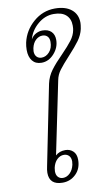

<svg xmlns="http://www.w3.org/2000/svg" viewBox="-98 -936 579 995"><g transform="rotate(-10 191.5 -438.0)"><path d="M79 -54Q79 -68 84 -90L168 -508Q176 -545 199 -576Q222 -607 261 -646Q296 -682 315 -707Q334 -732 339 -759Q341 -767 341 -783Q341 -818 319 -838.5Q297 -859 254 -859Q208 -859 170 -826.5Q132 -794 120 -749Q131 -768 148 -776.5Q165 -785 181 -785Q211 -785 227.5 -769Q244 -753 244 -725Q244 -685 215.5 -653Q187 -621 149 -621Q118 -621 101 -642Q84 -663 84 -700Q84 -719 88 -738Q102 -800 151.5 -843Q201 -886 265 -886Q320 -886 351.5 -860.5Q383 -835 383 -790Q383 -780 379 -758Q372 -727 352 -699.5Q332 -672 295 -632Q259 -593 241 -569Q223 -545 218 -518L139 -135Q159 -154 191 -154Q215 -154 231.5 -138.5Q248 -123 248 -93Q248 -47 219 -18.5Q190 10 149 10Q79 10 79 -54ZM213 -720Q213 -739 203 -749Q193 -759 177 -759Q158 -759 142 -744.5Q126 -730 120 -703Q118 -691 118 -687Q118 -668 128 -657.5Q138 -647 154 -647Q177 -647 195 -667Q213 -687 213 -720ZM214 -73Q216 -85 216 -90Q216 -110 205.5 -120.5Q195 -131 179 -131Q159 -131 143 -115.5Q127 -100 121 -73Q119 -61 119 -55Q119 -35 129 -24.5Q139 -14 155 -14Q175 -14 191.5 -30Q208 -46 214 -73Z"/></g></svg>

Font: Trirong ExtraLight
Style: Italic
Weight: 275
Italic angle: -12°
Designer: Katatrad Team
Foundry: CadsonDemak
Version: Version 1.003